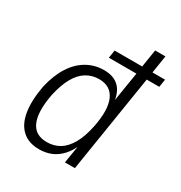

<svg xmlns="http://www.w3.org/2000/svg" viewBox="-168 -825 897 953"><g transform="rotate(30 280.5 -348.5)"><path d="M191 8Q131 8 94.5 -25.5Q58 -59 48 -121.5Q38 -184 54 -271Q71 -345 103 -394.5Q135 -444 179.5 -469Q224 -494 276 -494Q333 -494 363.5 -463Q394 -432 398 -374H393L423 -559H265L272 -604H430L446 -705H505L489 -604H561L554 -559H482L393 0H336L355 -117H360Q344 -75 318 -46.5Q292 -18 260.5 -5Q229 8 191 8ZM207 -42Q248 -42 280 -61.5Q312 -81 335.5 -122.5Q359 -164 372 -228Q393 -332 368.5 -387.5Q344 -443 277 -443Q238 -443 205.5 -423.5Q173 -404 149.5 -362.5Q126 -321 112 -257Q92 -152 115.5 -97Q139 -42 207 -42Z"/></g></svg>

Font: Nunito Sans 10pt Condensed Light
Style: Italic
Weight: 300
Width: 3
Italic angle: -9°
Designer: Vernon Adams
Foundry: Vernon Adams
Version: Version 3.101;gftools[0.9.27]